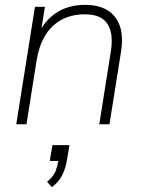

<svg xmlns="http://www.w3.org/2000/svg" viewBox="-20 -512 593 791"><path d="M47 0 124 -484H165L146 -364H135Q160 -424 210 -458Q260 -492 331 -492Q385 -492 421.5 -470.5Q458 -449 473.5 -405.5Q489 -362 478 -295L431 0H389L436 -296Q445 -349 435.5 -384Q426 -419 400 -436Q374 -453 330 -453Q273 -453 231.5 -429.5Q190 -406 165 -363.5Q140 -321 131 -264L89 0ZM194 259 174 237Q201 214 209 193Q217 172 222 144L235 151H185L196 86H266L256 147Q250 183 235.5 211Q221 239 194 259Z"/></svg>

Font: Nunito Sans 12pt ExtraLight
Style: Italic
Weight: 200
Italic angle: -9°
Designer: Vernon Adams
Foundry: Vernon Adams
Version: Version 3.101;gftools[0.9.27]